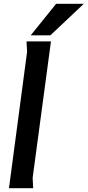

<svg xmlns="http://www.w3.org/2000/svg" viewBox="-20 -986 459 1006"><path d="M247 -769 151 -54 154 0H27L122 -715L119 -769ZM274 -966H419L244 -801H141Z"/></svg>

Font: Rosario
Style: Italic
Weight: 400
Italic angle: -8.05°
Designer: Hector Gatti
Foundry: Omnibus Type
Version: Version 1.201